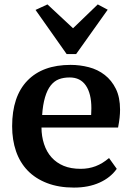

<svg xmlns="http://www.w3.org/2000/svg" viewBox="-20 -834 606 870"><path d="M509 -69Q481 -29 431 -6.5Q381 16 315 16Q246 16 193 -4.5Q140 -25 105 -61.5Q70 -98 52.5 -149Q35 -200 35 -262Q35 -397 104 -468.5Q173 -540 300 -540Q342 -540 382.5 -529.5Q423 -519 454.5 -494.5Q486 -470 505 -431.5Q524 -393 524 -337Q524 -320 522 -301Q520 -282 515 -256H168Q168 -217 179.5 -181.5Q191 -146 213.5 -121Q236 -96 268.5 -82.5Q301 -69 346 -69Q382 -69 413.5 -81Q445 -93 474 -118ZM296 -483Q268 -483 247 -475Q226 -467 210 -447Q194 -427 184 -393Q174 -359 171 -313H393Q393 -317 393.5 -326.5Q394 -336 394 -344Q394 -410 369 -446.5Q344 -483 296 -483ZM423 -814 468 -790 325 -589H282L141 -789L195 -814L311 -706Z"/></svg>

Font: PT Serif Caption
Style: Semibold
Weight: 600
Designer: A.Korolkova, O.Umpeleva, V.Yefimov
Foundry: ParaType Ltd
Version: Version 1.00;May 2, 2020;FontCreator 12.0.0.2544 64-bit